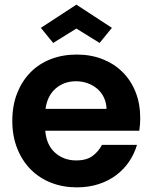

<svg xmlns="http://www.w3.org/2000/svg" viewBox="-20 -798 657 827"><path d="M307 -448Q256 -448 220 -417Q184 -386 176 -329H439Q438 -356 427.5 -378Q417 -400 399 -415.5Q381 -431 357.5 -439.5Q334 -448 307 -448ZM570 -174Q559 -136 536.5 -102.5Q514 -69 481 -44Q448 -19 405 -5Q362 9 311 9Q251 9 200 -11Q149 -31 112 -68.5Q75 -106 54 -159Q33 -212 33 -277Q33 -343 53.5 -395.5Q74 -448 110.5 -485.5Q147 -523 198 -543Q249 -563 311 -563Q371 -563 421 -543.5Q471 -524 507.5 -488Q544 -452 564 -401.5Q584 -351 584 -289Q584 -275 583 -262Q582 -249 580 -235H175Q180 -173 217.5 -140Q255 -107 308 -107Q353 -107 379 -126.5Q405 -146 419 -174ZM462 -678 409 -613 309 -675 209 -613 156 -678 309 -778Z"/></svg>

Font: Poppins SemiBold
Style: Regular
Weight: 600
Designer: Ninad Kale (Devanagari), Jonny Pinhorn (Latin)
Foundry: Indian Type Foundry
Version: Version 3.002 2017